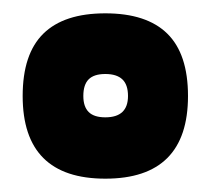

<svg xmlns="http://www.w3.org/2000/svg" viewBox="-20 -730 317 288"><path d="M14 -586Q14 -524 45 -493Q76 -462 138 -462Q200 -462 231 -493Q262 -524 262 -586Q262 -649 231 -679.5Q200 -710 138 -710Q76 -710 45 -679.5Q14 -649 14 -586ZM105 -586Q105 -603 113 -611Q121 -619 138 -619Q155 -619 163.5 -611Q172 -603 172 -586Q172 -570 163.5 -562Q155 -554 138 -554Q121 -554 113 -562Q105 -570 105 -586Z"/></svg>

Font: Bolota
Style: Bold
Weight: 240
Designer: Gabriel Pang
Version: Version 1.000